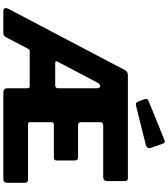

<svg xmlns="http://www.w3.org/2000/svg" viewBox="51 -1053 1002 1144"><g transform="rotate(90 552.0 -481.0)"><path d="M1049 -147Q1069 -147 1069 -130V-20Q1069 -12 1064 -6Q1059 0 1047 0H531Q506 0 506 -23V-144Q506 -157 494 -157H286Q275 -157 270 -146L201 -14Q198 -8 192.5 -4Q187 0 177 0H42Q32 0 29 -9.5Q26 -19 34 -33L396 -721Q402 -732 408.5 -737Q415 -742 427 -742H1043Q1059 -742 1059 -723V-619Q1059 -595 1035 -595H729Q708 -595 708 -577V-464Q708 -445 725 -445H917Q936 -445 936 -427V-316Q936 -310 932.5 -305.5Q929 -301 920 -301H723Q708 -301 708 -287V-160Q708 -147 720 -147H1049ZM489 -309Q506 -309 506 -328V-555Q506 -576 493.5 -577Q481 -578 470 -556L350 -328Q338 -309 356 -309H489ZM836 -950 861 -879Q868 -856 844 -849L612 -791Q600 -788 594.5 -791Q589 -794 585 -803L571 -842Q566 -858 579 -864L817 -961Q830 -966 836 -950Z"/></g></svg>

Font: Libre Franklin ExtraBold
Style: Regular
Weight: 800
Designer: Pablo Impallari, Rodrigo Fuenzalida, Nhung Nguyen
Foundry: Impallari Type
Version: Version 3.000